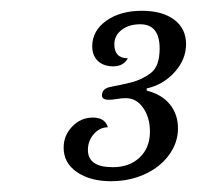

<svg xmlns="http://www.w3.org/2000/svg" viewBox="-20 -800 365 356"><path d="M258 -556Q258 -582 245.5 -600Q233 -618 213 -618Q206 -618 197 -616.5Q188 -615 182 -615Q169 -615 169 -623Q169 -636 185.5 -639Q202 -642 222.5 -647Q243 -652 259.5 -664.5Q276 -677 276 -710Q276 -755 240 -755Q219 -755 205.5 -744.5Q192 -734 192 -718Q192 -692 217 -692Q209 -677 190 -677Q172 -677 161.5 -687Q151 -697 151 -714Q151 -743 177 -761.5Q203 -780 243 -780Q281 -780 303 -763.5Q325 -747 325 -718Q325 -690 304 -666.5Q283 -643 252 -636V-632Q280 -625 295 -606.5Q310 -588 310 -562Q310 -542 300.5 -524Q291 -506 274 -492.5Q257 -479 234.5 -471.5Q212 -464 186 -464Q147 -464 122.5 -481Q98 -498 98 -526Q98 -549 114 -565.5Q130 -582 152 -582Q175 -582 180 -564Q165 -564 154 -551.5Q143 -539 143 -522Q143 -490 189 -490Q220 -490 239 -508Q258 -526 258 -556Z"/></svg>

Font: SVN-Libre Baskerville
Style: Italic
Weight: 400
Italic angle: -14°
Designer: Pablo Impallari, Rodrigo Fuenzalida
Foundry: Pablo Impallari, Rodrigo Fuenzalida
Version: Version 1.000; ttfautohint (v1.8.4)